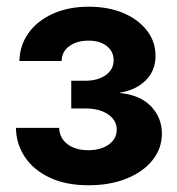

<svg xmlns="http://www.w3.org/2000/svg" viewBox="-20 -547 530 575"><path d="M245.1 7.8Q176.8 7.8 128.2 -15.4Q79.6 -38.6 54 -77.6Q28.3 -116.7 27.8 -164.1H157.2Q158.2 -133.3 182.1 -115.2Q206.1 -97.2 244.1 -97.2Q282.2 -97.2 305.9 -114.3Q329.6 -131.3 329.6 -158.7Q329.6 -186.5 304 -204.3Q278.3 -222.2 235.4 -222.2H193.4V-305.2H235.4Q272.9 -305.2 296.6 -322Q320.3 -338.9 320.3 -366.2Q320.3 -393.1 299.6 -409.2Q278.8 -425.3 245.1 -425.3Q210.4 -425.3 187.7 -408.9Q165 -392.6 164.6 -364.3H38.1Q39.1 -411.1 65.2 -447.8Q91.3 -484.4 137.9 -505.6Q184.6 -526.9 245.6 -526.9Q305.2 -526.9 350.1 -507.6Q395 -488.3 420.4 -455.1Q445.8 -421.9 445.8 -379.4Q445.8 -335.4 416.3 -306.2Q386.7 -276.9 338.9 -269.5V-268.6Q400.4 -262.2 432.6 -228.3Q464.8 -194.3 464.8 -147Q464.8 -102.5 436.8 -67.4Q408.7 -32.2 359.1 -12.2Q309.6 7.8 245.1 7.8Z"/></svg>

Font: Inter Cardless Display
Style: Bold
Weight: 700
Designer: Rasmus Andersson
Foundry: rsms
Version: Version 4.001;git-9221beed3